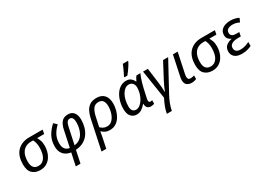

<svg xmlns="http://www.w3.org/2000/svg" viewBox="-6 -1820 4237 3073"><g transform="rotate(-30 2112.5 -283.0)"><path d="M48 -212Q48 -280 65.5 -339Q83 -398 120.5 -441.5Q158 -485 215.5 -510.5Q273 -536 352 -536H600L586 -462H455Q472 -433 486.5 -395Q501 -357 501 -293Q501 -246 487.5 -193Q474 -140 444 -95.5Q414 -51 365.5 -21.5Q317 8 246 8Q158 8 103 -43.5Q48 -95 48 -212ZM252 -65Q297 -65 328 -85.5Q359 -106 378.5 -140.5Q398 -175 406.5 -220.5Q415 -266 415 -316Q415 -364 405 -400.5Q395 -437 381 -462H348Q290 -462 249.5 -442Q209 -422 184 -388Q159 -354 148 -309Q137 -264 137 -214Q137 -136 167.5 -100.5Q198 -65 252 -65Z M765 240 814 9Q762 2 721 -23Q680 -48 656 -93Q632 -138 632 -204Q632 -308 673.5 -386.5Q715 -465 796 -541L852 -489Q784 -424 751.5 -358.5Q719 -293 719 -213Q719 -160 734.5 -128.5Q750 -97 775 -82Q800 -67 830 -63L895 -371Q912 -451 952 -498Q992 -545 1070 -545Q1142 -545 1178.5 -497.5Q1215 -450 1215 -364Q1215 -299 1198 -235Q1181 -171 1144 -117.5Q1107 -64 1047 -29.5Q987 5 900 11L852 240ZM917 -63Q977 -69 1017.5 -99Q1058 -129 1082 -173.5Q1106 -218 1116.5 -268Q1127 -318 1127 -363Q1127 -424 1109.5 -448Q1092 -472 1065 -472Q1030 -472 1011 -444.5Q992 -417 981 -361Z M1241 240 1358 -315Q1371 -374 1397 -427Q1423 -480 1471 -512.5Q1519 -545 1597 -545Q1689 -545 1738.5 -490.5Q1788 -436 1788 -334Q1788 -277 1773 -217Q1758 -157 1727 -105.5Q1696 -54 1647.5 -22Q1599 10 1532 10Q1483 10 1448.5 -7Q1414 -24 1386 -52Q1380 -13 1373.5 21.5Q1367 56 1358 98L1328 240ZM1523 -63Q1567 -63 1600 -87.5Q1633 -112 1655 -152.5Q1677 -193 1688 -240.5Q1699 -288 1699 -335Q1699 -398 1673.5 -435Q1648 -472 1592 -472Q1526 -472 1492.5 -424Q1459 -376 1442 -296L1403 -116Q1423 -95 1453 -79Q1483 -63 1523 -63Z M2029 10Q1965 10 1924.5 -36Q1884 -82 1884 -173Q1884 -249 1903 -316.5Q1922 -384 1956.5 -435.5Q1991 -487 2038.5 -516.5Q2086 -546 2143 -546Q2200 -546 2232 -519Q2264 -492 2281 -454H2286Q2294 -471 2307 -495.5Q2320 -520 2335 -536H2407Q2396 -514 2382.5 -477Q2369 -440 2355.5 -395Q2342 -350 2332 -306L2297 -149Q2293 -133 2291.5 -119.5Q2290 -106 2290 -97Q2290 -61 2321 -61Q2336 -61 2353 -67V-3Q2345 2 2327 6Q2309 10 2292 10Q2202 10 2202 -89H2199Q2165 -48 2124 -19Q2083 10 2029 10ZM2059 -63Q2095 -63 2129.5 -89.5Q2164 -116 2191.5 -161Q2219 -206 2235 -264Q2242 -292 2245 -318Q2248 -344 2248 -365Q2248 -412 2222.5 -442Q2197 -472 2153 -472Q2114 -472 2081 -447.5Q2048 -423 2024 -381Q2000 -339 1987 -285Q1974 -231 1974 -172Q1974 -117 1996 -90Q2018 -63 2059 -63ZM2152 -606V-620Q2165 -644 2181 -677.5Q2197 -711 2212.5 -745Q2228 -779 2238 -806H2332V-792Q2323 -772 2302 -738.5Q2281 -705 2255 -668.5Q2229 -632 2207 -606Z M2448 240Q2459 177 2482.5 116Q2506 55 2538 -6L2456 -536H2545L2582 -251Q2587 -214 2590.5 -167.5Q2594 -121 2594 -79H2596Q2613 -122 2635.5 -170.5Q2658 -219 2674 -249L2826 -536H2920L2636 -14Q2603 47 2578.5 109Q2554 171 2540 240Z M3046 10Q2994 10 2958.5 -16Q2923 -42 2923 -107Q2923 -122 2925.5 -140.5Q2928 -159 2933 -180L3008 -536H3096L3020 -177Q3017 -164 3014.5 -148Q3012 -132 3012 -118Q3012 -94 3023 -78Q3034 -62 3063 -62Q3080 -62 3096 -65.5Q3112 -69 3132 -75V-8Q3119 -2 3093.5 4Q3068 10 3046 10Z M3231 -212Q3231 -280 3248.5 -339Q3266 -398 3303.5 -441.5Q3341 -485 3398.5 -510.5Q3456 -536 3535 -536H3783L3769 -462H3638Q3655 -433 3669.5 -395Q3684 -357 3684 -293Q3684 -246 3670.5 -193Q3657 -140 3627 -95.5Q3597 -51 3548.5 -21.5Q3500 8 3429 8Q3341 8 3286 -43.5Q3231 -95 3231 -212ZM3435 -65Q3480 -65 3511 -85.5Q3542 -106 3561.5 -140.5Q3581 -175 3589.5 -220.5Q3598 -266 3598 -316Q3598 -364 3588 -400.5Q3578 -437 3564 -462H3531Q3473 -462 3432.5 -442Q3392 -422 3367 -388Q3342 -354 3331 -309Q3320 -264 3320 -214Q3320 -136 3350.5 -100.5Q3381 -65 3435 -65Z M3975 10Q3886 10 3841.5 -29Q3797 -68 3797 -128Q3797 -199 3840 -234.5Q3883 -270 3944 -281V-284Q3913 -297 3891 -323Q3869 -349 3869 -392Q3869 -446 3898 -480Q3927 -514 3972.5 -529.5Q4018 -545 4067 -545Q4118 -545 4155.5 -535.5Q4193 -526 4225 -509L4193 -441Q4172 -453 4140 -462.5Q4108 -472 4071 -472Q4021 -472 3986 -452Q3951 -432 3951 -385Q3951 -355 3974 -335Q3997 -315 4046 -315H4107L4092 -241H4035Q3994 -241 3960 -231.5Q3926 -222 3905.5 -200.5Q3885 -179 3885 -142Q3885 -108 3909 -84.5Q3933 -61 3989 -61Q4035 -61 4076.5 -74.5Q4118 -88 4152 -105V-31Q4125 -17 4079 -3.5Q4033 10 3975 10Z"/></g></svg>

Font: BC Sans
Style: Italic
Weight: 400
Italic angle: -12°
Designer: Monotype Design Team
Designer: Province of B.C.
Foundry: Monotype Imaging Inc.
Version: Version 2.000;GOOG;noto-source:20170915:90ef993387c0